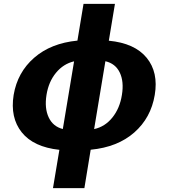

<svg xmlns="http://www.w3.org/2000/svg" viewBox="-20 -758 862 982"><path d="M251 204.1 283.7 8.3Q151.4 -5.9 91.3 -81.1Q31.2 -156.2 49.8 -272.5Q69.3 -388.2 154.8 -462.6Q240.2 -537.1 376 -550.3L407.2 -738.3H567.9L536.6 -549.8Q668.9 -537.1 730 -462.6Q791 -388.2 771.5 -272.5Q752 -155.3 666.7 -80.3Q581.5 -5.4 443.8 7.8L411.6 204.1ZM519 -444.8 461.4 -97.7Q517.1 -109.9 554.9 -157Q592.8 -204.1 603.5 -272.5Q614.7 -340.8 592.5 -387Q570.3 -433.1 519 -444.8ZM301.3 -98.1 358.9 -444.3Q304.2 -431.6 266.4 -385.7Q228.5 -339.8 217.8 -272.5Q207 -204.6 229 -157.7Q251 -110.8 301.3 -98.1Z"/></svg>

Font: Inter Extra Bold
Style: Italic
Weight: 800
Italic angle: -9.39999°
Designer: Rasmus Andersson
Foundry: rsms
Version: Version 4.000;git-3c8e0fc